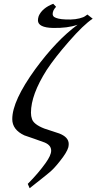

<svg xmlns="http://www.w3.org/2000/svg" viewBox="-20 -732 511 1017"><path d="M443 -655C432 -647 425 -642 421 -641C396 -631 365 -627 327 -629C298 -630 278 -635 267 -642C262 -646 259 -651 259 -658C259 -671 265 -683 277 -696L262 -712C223 -697 197 -675 185 -647C182 -638 181 -631 181 -624C181 -599 208 -585 261 -584C311 -583 354 -588 391 -601C316 -546 242 -468 167 -366C86 -254 45 -166 45 -101C45 -64 66 -35 109 -15C145 -3 181 10 217 23C240 33 251 47 251 66C251 83 241 104 222 131C197 166 166 203 127 242L137 265C198 217 233 189 241 182C257 169 276 149 297 122C322 91 337 66 342 48C343 42 344 36 344 31C344 6 327 -12 294 -25L215 -51C176 -66 154 -84 149 -103C146 -111 144 -122 144 -135C144 -199 172 -274 227 -361C256 -405 295 -455 344 -511C397 -572 439 -612 471 -633Z"/></svg>

Font: GFS Pyrsos
Style: Regular
Weight: 400
Designer: George Matthiopoulos
Foundry: George Matthiopoulos
Version: Version 1.0